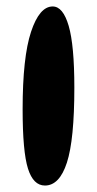

<svg xmlns="http://www.w3.org/2000/svg" viewBox="-20 -564 300 594"><path d="M143 -544Q175 -544 192.5 -484Q210 -424 210 -293Q210 -132 187 -61Q164 10 119 10Q83 10 66.5 -42.5Q50 -95 50 -226Q50 -387 76 -465.5Q102 -544 143 -544Z"/></svg>

Font: DynaPuff Condensed
Style: Regular
Weight: 400
Width: 3
Designer: Toshi Omagari, Jennifer Daniel
Foundry: Google Fonts
Version: Version 2.000